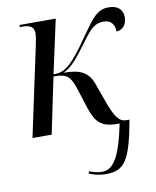

<svg xmlns="http://www.w3.org/2000/svg" viewBox="-86 -611 736 906"><g transform="rotate(-10 282.0 -158.5)"><path d="M348 228C439 228 467 184 502 -6H486C452 -6 432 -36 405 -111L373 -200C350 -262 310 -277 234 -278C274 -296 303 -332 351 -397C399 -463 420 -483 462 -483C498 -483 514 -458 514 -426C544 -428 564 -451 564 -486C564 -522 541 -545 496 -545C440 -545 414 -505 361 -430C324 -376 291 -332 263 -308C235 -285 220 -279 186 -279L242 -536H69L67 -526H77C111 -526 136 -519 136 -485C136 -472 132 -448 127 -426L36 0H128L184 -269C254 -269 265 -251 287 -185L316 -94C339 -24 366 4 444 4H453C420 163 386 214 332 214C314 214 288 208 271 201L268 211C289 220 316 228 348 228Z"/></g></svg>

Font: Noto Serif Display SemiCondensed
Style: Italic
Weight: 400
Width: 4
Italic angle: -12°
Designer: Monotype Design Team
Foundry: Monotype Imaging Inc.
Version: Version 2.009